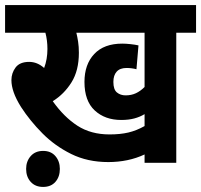

<svg xmlns="http://www.w3.org/2000/svg" viewBox="-20 -642 793 757"><path d="M675 -513V0H550V-33Q518 -18 482 -10.5Q446 -3 407 -3Q325 -3 260.5 -35Q196 -67 147 -116.5Q98 -166 63 -220Q43 -252 34 -278Q25 -304 25 -326Q25 -354 41.5 -376Q58 -398 95 -398Q127 -398 154 -374Q167 -408 167 -449Q167 -483 159 -513H0V-622H753V-513ZM475 -266Q498 -266 516 -274.5Q534 -283 550 -299V-513H281Q285 -497 288 -477.5Q291 -458 291 -434Q291 -364 262 -317.5Q233 -271 188 -243Q232 -181 285 -146.5Q338 -112 412 -112Q454 -112 486 -119.5Q518 -127 550 -145V-192Q532 -181 509.5 -175Q487 -169 458 -169Q394 -169 353.5 -206.5Q313 -244 313 -319Q313 -388 351.5 -429Q390 -470 462 -470Q476 -470 494.5 -468Q513 -466 526 -463L518 -369Q499 -374 479 -374Q453 -374 440 -359.5Q427 -345 427 -319Q427 -289 441 -277.5Q455 -266 475 -266ZM83 24Q83 -6 101 -26.5Q119 -47 150 -47Q181 -47 198.5 -26.5Q216 -6 216 24Q216 55 198.5 75Q181 95 150 95Q119 95 101 75Q83 55 83 24Z"/></svg>

Font: Noto Sans Condensed
Style: Bold
Weight: 700
Width: 3
Designer: Monotype Design Team
Foundry: Monotype Imaging Inc.
Version: Version 2.013; ttfautohint (v1.8.4.7-5d5b)